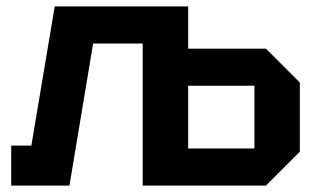

<svg xmlns="http://www.w3.org/2000/svg" viewBox="-20 -580 992 600"><path d="M15 0V-125H78L151 -560H568V-428H811L917 -322V-106L811 0H426V-444H271L197 0ZM568 -116H775V-312H568Z"/></svg>

Font: Tektur SemiBold
Style: Regular
Weight: 600
Designer: Adam Jagosz
Foundry: Adam Jagosz
Version: Version 1.005;gftools[0.9.30]